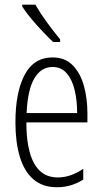

<svg xmlns="http://www.w3.org/2000/svg" viewBox="-20 -784 434 814"><path d="M202.6 -540.5Q255.9 -540.5 288.3 -507.3Q320.8 -474.1 335.7 -420.2Q350.6 -366.2 350.6 -303.7V-265.1H91.8Q91.8 -150.4 124.8 -91.1Q157.7 -31.7 224.6 -31.7Q279.8 -31.7 333 -68.4V-22.9Q309.1 -7.3 281.2 1.2Q253.4 9.8 221.2 9.8Q159.7 9.8 120.8 -24.4Q82 -58.6 63.7 -120.4Q45.4 -182.1 45.4 -264.6Q45.4 -393.1 84.5 -466.8Q123.5 -540.5 202.6 -540.5ZM202.6 -500Q154.3 -500 125.7 -451.9Q97.2 -403.8 92.8 -304.7H307.1Q307.1 -357.4 296.6 -401.9Q286.1 -446.3 262.9 -473.1Q239.7 -500 202.6 -500ZM129.9 -764.2Q152.3 -725.6 180.4 -687.3Q208.5 -648.9 234.9 -617.2V-606H205.1Q185.5 -624.5 160.9 -650.4Q136.2 -676.3 112.8 -704.3Q89.4 -732.4 74.2 -756.3V-764.2Z"/></svg>

Font: Open Sans Condensed Light
Style: Regular
Weight: 300
Width: 3
Designer: Monotype Design Team
Foundry: Monotype Imaging Inc.
Version: Version 3.003; ttfautohint (v1.8.4)